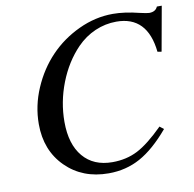

<svg xmlns="http://www.w3.org/2000/svg" viewBox="-78 -754 860 851"><g transform="rotate(-10 352.0 -328.5)"><path d="M668 -472.2 649.9 -475.1Q632.8 -638.2 493.2 -638.2Q443.4 -638.2 397.2 -618.2Q351.1 -598.1 314.9 -561Q256.3 -500.5 223.1 -415Q189.9 -329.6 189.9 -240.2Q189.9 -139.6 237.1 -83.7Q284.2 -27.8 369.1 -27.8Q432.1 -27.8 482.7 -53.7Q533.2 -79.6 601.1 -147L619.1 -132.8Q551.3 -52.7 486.8 -17.3Q422.4 18.1 344.2 18.1Q226.6 18.1 151.4 -56.9Q76.2 -131.8 76.2 -250Q76.2 -332.5 109.9 -410.6Q143.6 -488.8 199 -546.6Q254.4 -604.5 329.6 -639.6Q404.8 -674.8 483.9 -674.8Q536.6 -674.8 603 -658.2Q634.8 -650.9 644 -650.9Q672.9 -650.9 682.1 -672.9H704.1Z"/></g></svg>

Font: Accordance
Style: Italic
Weight: 400
Italic angle: -11°
Version: Version 1.2 (build January 31, 2020) Miklal Software Solutio